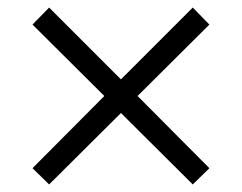

<svg xmlns="http://www.w3.org/2000/svg" viewBox="-20 -539 640 508"><path d="M110 -51 66 -94 256 -285 66 -474 110 -519 300 -329 490 -519 534 -474 344 -285 534 -94 490 -51 300 -240Z"/></svg>

Font: Nunito Sans 12pt ExtraLight 11pt
Style: Regular
Weight: 400
Version: Version 3.101;gftools[0.9.27]